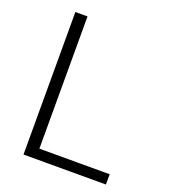

<svg xmlns="http://www.w3.org/2000/svg" viewBox="-131 -805 790 900"><g transform="rotate(20 263.5 -355.5)"><path d="M501.5 -51.3V0H90.3V-710.9H150.9V-51.3Z"/></g></svg>

Font: Vazirmatn RD ExtraLight
Style: Regular
Weight: 200
Designer: Saber Rastikerdar
Foundry: Saber Rastikerdar
Version: Version 32.102